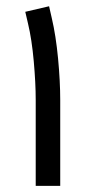

<svg xmlns="http://www.w3.org/2000/svg" viewBox="-20 -609 284 629"><path d="M177.3 -281.3Q177.3 -342.5 170.2 -417.7Q163 -492.9 149.7 -549.4L140.8 -588.5L62.8 -570.3L71.9 -531.3Q84.2 -479.9 90.6 -408.2Q97 -336.6 97 -281.3V0H177.3Z"/></svg>

Font: Arad-VF Thin Dots1
Style: Regular
Weight: 100
Designer: Mohammad Darvishi
Version: Version 1.000;August 30, 2024;FontCreator 15.0.0.2992 64-bit